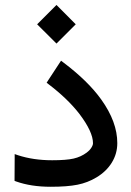

<svg xmlns="http://www.w3.org/2000/svg" viewBox="-20 -731 519 760"><path d="M50.8 -116.7Q111.8 -96.7 186.5 -96.7Q242.2 -96.7 271.2 -103.3Q300.3 -109.9 323.2 -127Q334 -134.8 341.1 -145.5Q348.1 -156.2 348.1 -164.1Q348.1 -209.5 293.5 -281.2Q247.6 -340.3 171.9 -397.9L164.6 -403.3L169.4 -411.1L215.8 -481.9L221.7 -490.7L230 -484.4Q328.6 -410.2 380.9 -336.9Q444.3 -248.5 444.3 -164.6Q444.3 -122.6 422.6 -87.4Q400.9 -52.2 361.8 -28.8Q327.1 -7.8 286.6 0.2Q246.1 8.3 180.2 8.3Q103 8.3 43.9 -12.7L37.6 -15.1V-22L38.1 -107.4V-121.1ZM203.6 -711.4 279.8 -634.8 203.6 -558.6 127 -634.8Z"/></svg>

Font: Samim Medium FD
Style: Medium-FD
Weight: 500
Foundry: DejaVu fonts team - Redesigned by Saber Rastikerdar
Version: Version 4.0.5